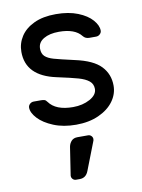

<svg xmlns="http://www.w3.org/2000/svg" viewBox="-89 -591 684 922"><g transform="rotate(-10 253.0 -130.0)"><path d="M248 70H300Q309 70 315.5 76.5Q322 83 322 92Q322 96 321 99L267 238Q255 270 224 270H206Q197 270 190.5 263.5Q184 257 184 248V246L205 109Q208 93 218.5 81.5Q229 70 248 70ZM54 -380Q54 -421 76 -455Q98 -489 141.5 -509.5Q185 -530 248 -530Q310 -530 355 -512Q400 -494 423.5 -467Q447 -440 447 -415Q447 -405 439 -397.5Q431 -390 420 -390H387Q368 -390 357 -404Q326 -444 248 -444Q202 -444 173.5 -427Q145 -410 145 -380Q145 -355 159 -342Q173 -329 201 -321Q229 -313 300 -297Q388 -278 425 -239Q462 -200 462 -144Q462 -103 436.5 -68Q411 -33 363.5 -11.5Q316 10 253 10Q191 10 143.5 -9.5Q96 -29 70 -57Q44 -85 44 -110Q44 -120 52 -127.5Q60 -135 71 -135H107Q116 -135 123 -133Q130 -131 136 -122Q169 -76 253 -76Q300 -76 335.5 -95.5Q371 -115 371 -144Q371 -168 353.5 -182.5Q336 -197 303 -206.5Q270 -216 200 -231Q54 -262 54 -380Z"/></g></svg>

Font: Contemporary
Style: Regular
Weight: 400
Designer: Victor Tran
Foundry: Victor Tran
Version: Version 1.100